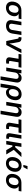

<svg xmlns="http://www.w3.org/2000/svg" viewBox="2915 -3716 1005 6875"><g transform="rotate(90 3417.5 -278.5)"><path d="M255.4 11.2Q175.8 11.2 123 -23.7Q70.3 -58.6 48.8 -121.1Q27.3 -183.6 41 -267.1Q55.2 -350.6 97.4 -412.4Q139.6 -474.1 203.6 -508.3Q267.6 -542.5 346.7 -542.5H664.6L648.4 -443.4H413.6L330.1 -439.5Q286.1 -439.5 253.2 -417.2Q220.2 -395 199.2 -356.2Q178.2 -317.4 169.9 -267.6Q161.6 -217.8 169.4 -178.2Q177.2 -138.7 202.6 -115.2Q228 -91.8 272 -91.8Q315.9 -91.8 349.1 -114.7Q382.3 -137.7 403.6 -177.5Q424.8 -217.3 433.1 -267.6Q441.4 -317.9 433.1 -356.7Q424.8 -395.5 399.4 -417.5Q374 -439.5 330.1 -439.5L335.4 -472.7Q392.6 -472.7 438 -458.7Q483.4 -444.8 513.4 -416.7Q543.5 -388.7 555.4 -346.2Q567.4 -303.7 558.1 -246.6Q545.9 -173.3 504.2 -115Q462.4 -56.6 398.4 -22.7Q334.5 11.2 255.4 11.2Z M905.8 8.8Q832 8.8 783 -17.1Q733.9 -43 713.4 -92Q692.9 -141.1 704.6 -210.4L759.3 -542.5H885.7L832.5 -218.3Q825.7 -178.7 834.7 -152.3Q843.8 -126 866.5 -112.5Q889.2 -99.1 923.8 -99.1Q959.5 -99.1 986.3 -112.5Q1013.2 -126 1030.8 -152.3Q1048.3 -178.7 1054.7 -218.3L1108.4 -542.5H1234.9L1180.2 -210.4Q1168.9 -141.6 1132.3 -92.5Q1095.7 -43.5 1038.1 -17.3Q980.5 8.8 905.8 8.8Z M1449.7 0 1364.3 -413.6Q1361.3 -430.2 1351.8 -437.3Q1342.3 -444.3 1323.7 -444.3H1302.7L1319.3 -545.9H1342.3Q1409.2 -545.9 1444.3 -521.2Q1479.5 -496.6 1487.8 -441.9L1522.9 -249Q1531.7 -197.8 1535.9 -145.8Q1540 -93.8 1544.4 -41.5H1513.2Q1535.2 -94.2 1555.9 -146Q1576.7 -197.8 1602.1 -249L1749.5 -542.5H1883.3L1590.8 0Z M2172.9 6.3Q2095.2 6.3 2059.3 -31.5Q2023.4 -69.3 2035.6 -141.6L2085 -439.5H1910.2L1927.2 -542.5H2402.8L2385.7 -439.5H2211.9L2164.6 -153.3Q2159.7 -124.5 2169.7 -110.6Q2179.7 -96.7 2209 -96.7Q2218.3 -96.7 2232.7 -98.6Q2247.1 -100.6 2256.8 -102.1L2257.8 -3.9Q2237.3 1.5 2215.6 3.9Q2193.8 6.3 2172.9 6.3Z M2577.1 -316.4 2524.9 0H2397.9L2487.8 -542.5H2608.4L2587.9 -408.2H2576.2Q2599.6 -455.6 2627.9 -487.1Q2656.2 -518.6 2691.9 -534.2Q2727.5 -549.8 2771.5 -549.8Q2827.6 -549.8 2867.2 -525.9Q2906.7 -502 2924.6 -455.8Q2942.4 -409.7 2931.2 -344.2L2840.3 204.1H2713.9L2801.3 -324.7Q2811 -380.4 2790 -411.1Q2769 -441.9 2720.2 -441.9Q2687 -441.9 2656.5 -427.2Q2626 -412.6 2605 -385Q2584 -357.4 2577.1 -316.4Z M2972.7 204.1 3050.3 -265.1Q3064.5 -351.1 3106 -415Q3147.5 -479 3210.7 -514.4Q3273.9 -549.8 3353 -549.8Q3429.7 -549.8 3481.7 -516.4Q3533.7 -482.9 3555.4 -420.2Q3577.1 -357.4 3563 -270Q3549.3 -184.1 3509.8 -121.1Q3470.2 -58.1 3413.6 -23.9Q3356.9 10.3 3292 10.3Q3246.6 10.3 3218.3 -4.9Q3189.9 -20 3174.6 -42Q3159.2 -64 3151.4 -85.4H3146.5L3099.1 204.1ZM3275.4 -94.2Q3317.4 -94.2 3349.9 -116.9Q3382.3 -139.6 3404.1 -179.9Q3425.8 -220.2 3434.1 -272Q3442.4 -322.8 3434.3 -362.1Q3426.3 -401.4 3401.6 -423.6Q3377 -445.8 3334.5 -445.8Q3293 -445.8 3260.3 -424.1Q3227.5 -402.3 3205.6 -363.5Q3183.6 -324.7 3174.8 -272Q3166 -219.2 3174.8 -179Q3183.6 -138.7 3209 -116.5Q3234.4 -94.2 3275.4 -94.2Z M3805.7 -316.4 3753.4 0H3626.5L3716.3 -542.5H3836.9L3816.4 -408.2H3804.7Q3828.1 -455.6 3856.4 -487.1Q3884.8 -518.6 3920.4 -534.2Q3956.1 -549.8 4000 -549.8Q4056.2 -549.8 4095.7 -525.9Q4135.3 -502 4153.1 -455.8Q4170.9 -409.7 4159.7 -344.2L4068.8 204.1H3942.4L4029.8 -324.7Q4039.6 -380.4 4018.6 -411.1Q3997.6 -441.9 3948.7 -441.9Q3915.5 -441.9 3885 -427.2Q3854.5 -412.6 3833.5 -385Q3812.5 -357.4 3805.7 -316.4Z M4514.2 6.3Q4436.5 6.3 4400.6 -31.5Q4364.7 -69.3 4377 -141.6L4426.3 -439.5H4251.5L4268.6 -542.5H4744.1L4727.1 -439.5H4553.2L4505.9 -153.3Q4501 -124.5 4511 -110.6Q4521 -96.7 4550.3 -96.7Q4559.6 -96.7 4574 -98.6Q4588.4 -100.6 4598.1 -102.1L4599.1 -3.9Q4578.6 1.5 4556.9 3.9Q4535.2 6.3 4514.2 6.3Z M4879.4 2.9Q4802.7 2.9 4772 -31.5Q4741.2 -65.9 4752.4 -134.3L4819.8 -542.5H4946.8L4882.3 -154.3Q4877.4 -125 4884.5 -112.1Q4891.6 -99.1 4916 -99.1Q4927.7 -99.1 4934.6 -99.9Q4941.4 -100.6 4946.3 -102.5L4949.7 -6.3Q4938.5 -3.4 4920.2 -0.2Q4901.9 2.9 4879.4 2.9Z M5240.7 -542.5 5150.9 0H5023.9L5113.8 -542.5ZM5604.5 -542.5 5297.9 -219.2H5151.9L5167.5 -320.8H5252L5451.7 -542.5ZM5356 0 5227.5 -223.6 5329.1 -297.4 5510.3 0Z M5828.6 11.2Q5757.8 11.2 5707.5 -16.8Q5657.2 -44.9 5630.4 -95.7Q5603.5 -146.5 5603.5 -214.4Q5603.5 -279.8 5624.3 -339.8Q5645 -399.9 5684.6 -447.3Q5724.1 -494.6 5780.3 -522.2Q5836.4 -549.8 5907.2 -549.8Q5978 -549.8 6028.3 -522Q6078.6 -494.1 6105.5 -443.4Q6132.3 -392.6 6132.3 -324.2Q6132.3 -258.3 6111.6 -198.2Q6090.8 -138.2 6051.3 -90.8Q6011.7 -43.5 5955.6 -16.1Q5899.4 11.2 5828.6 11.2ZM5833 -91.8Q5876.5 -91.8 5908.9 -114Q5941.4 -136.2 5962.6 -171.4Q5983.9 -206.5 5994.6 -247.6Q6005.4 -288.6 6005.4 -326.2Q6005.4 -361.8 5994.1 -388.9Q5982.9 -416 5960.2 -431.4Q5937.5 -446.8 5902.3 -446.8Q5859.4 -446.8 5826.9 -425Q5794.4 -403.3 5772.9 -367.9Q5751.5 -332.5 5741 -291.7Q5730.5 -251 5730.5 -212.4Q5730.5 -159.2 5755.6 -125.5Q5780.8 -91.8 5833 -91.8ZM5884.3 -611.8 5925.8 -761.2H6044.4L5962.9 -611.8Z M6425.8 11.2Q6346.2 11.2 6293.5 -23.7Q6240.7 -58.6 6219.2 -121.1Q6197.8 -183.6 6211.4 -267.1Q6225.6 -350.6 6267.8 -412.4Q6310.1 -474.1 6374 -508.3Q6438 -542.5 6517.1 -542.5H6835L6818.8 -443.4H6584L6500.5 -439.5Q6456.5 -439.5 6423.6 -417.2Q6390.6 -395 6369.6 -356.2Q6348.6 -317.4 6340.3 -267.6Q6332 -217.8 6339.8 -178.2Q6347.7 -138.7 6373 -115.2Q6398.4 -91.8 6442.4 -91.8Q6486.3 -91.8 6519.5 -114.7Q6552.7 -137.7 6574 -177.5Q6595.2 -217.3 6603.5 -267.6Q6611.8 -317.9 6603.5 -356.7Q6595.2 -395.5 6569.8 -417.5Q6544.4 -439.5 6500.5 -439.5L6505.9 -472.7Q6563 -472.7 6608.4 -458.7Q6653.8 -444.8 6683.8 -416.7Q6713.9 -388.7 6725.8 -346.2Q6737.8 -303.7 6728.5 -246.6Q6716.3 -173.3 6674.6 -115Q6632.8 -56.6 6568.8 -22.7Q6504.9 11.2 6425.8 11.2Z"/></g></svg>

Font: Inter 16pt SemiBold
Style: Italic
Weight: 600
Italic angle: -9.3988°
Version: Version 4.001;git-66647c0bb